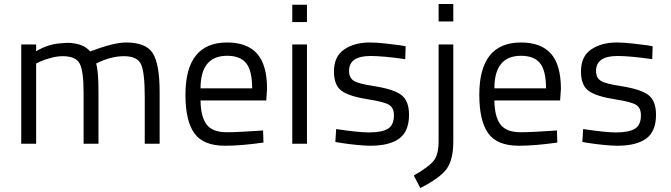

<svg xmlns="http://www.w3.org/2000/svg" viewBox="-20 -724 3380 967"><path d="M162 0H87V-500H162V-466Q222 -502 287 -506Q322 -510 342 -507Q404 -501 434 -465Q553 -510 615 -510Q715 -510 749.5 -456Q784 -402 784 -260V0H709V-237Q709 -359 690.5 -400Q672 -441 604 -441Q538 -441 464 -404Q476 -369 476 -260V0H401V-258Q401 -366 381.5 -403.5Q362 -441 296 -441Q266 -441 232.5 -431.5Q199 -422 180 -413L162 -404Z M1122 -58Q1155 -58 1201 -60.5Q1247 -63 1276 -65L1305 -67L1307 -6Q1194 10 1113 10Q1004 10 959 -52.5Q914 -115 914 -247Q914 -510 1124 -510Q1225 -510 1275 -453.5Q1325 -397 1325 -276L1321 -218H990Q991 -136 1020.5 -97Q1050 -58 1122 -58ZM990 -279H1250Q1250 -368 1220 -405.5Q1190 -443 1124 -443Q990 -443 990 -279Z M1452 0V-500H1526V0ZM1452 -613V-700H1526V-613Z M2023 -491 2021 -426Q1910 -442 1846 -442Q1738 -442 1738 -367Q1738 -332 1762 -317Q1786 -302 1860 -291Q1963 -275 2001.5 -245.5Q2040 -216 2040 -146Q2040 -62 1990.5 -26Q1941 10 1845 10Q1817 10 1773 5.5Q1729 1 1699 -4L1669 -9L1673 -74Q1787 -57 1838 -57Q1903 -57 1933.5 -75.5Q1964 -94 1964 -143Q1964 -181 1939.5 -196Q1915 -211 1838 -223Q1740 -238 1701 -266Q1662 -294 1662 -364Q1662 -440 1713.5 -475Q1765 -510 1842 -510Q1875 -510 1920.5 -505Q1966 -500 1995 -496Z M2189 -13V-500H2263V-12Q2263 80 2230 126Q2197 172 2097 223L2064 160Q2142 115 2165.5 84Q2189 53 2189 -13ZM2189 -616V-704H2263V-616Z M2602 -58Q2635 -58 2681 -60.5Q2727 -63 2756 -65L2785 -67L2787 -6Q2674 10 2593 10Q2484 10 2439 -52.5Q2394 -115 2394 -247Q2394 -510 2604 -510Q2705 -510 2755 -453.5Q2805 -397 2805 -276L2801 -218H2470Q2471 -136 2500.5 -97Q2530 -58 2602 -58ZM2470 -279H2730Q2730 -368 2700 -405.5Q2670 -443 2604 -443Q2470 -443 2470 -279Z M3267 -491 3265 -426Q3154 -442 3090 -442Q2982 -442 2982 -367Q2982 -332 3006 -317Q3030 -302 3104 -291Q3207 -275 3245.5 -245.5Q3284 -216 3284 -146Q3284 -62 3234.5 -26Q3185 10 3089 10Q3061 10 3017 5.5Q2973 1 2943 -4L2913 -9L2917 -74Q3031 -57 3082 -57Q3147 -57 3177.5 -75.5Q3208 -94 3208 -143Q3208 -181 3183.5 -196Q3159 -211 3082 -223Q2984 -238 2945 -266Q2906 -294 2906 -364Q2906 -440 2957.5 -475Q3009 -510 3086 -510Q3119 -510 3164.5 -505Q3210 -500 3239 -496Z"/></svg>

Font: TypoPRO Titillium Text
Style: 400 wt
Weight: 400
Designer: Accademia di Belle Arti di Urbino and others
Foundry: Accademia di Belle Arti di Urbino and others.
Version: Version 25.000